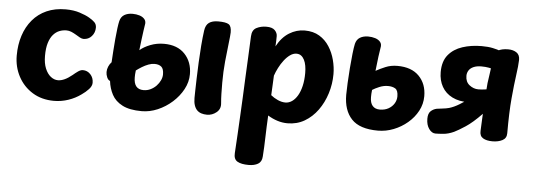

<svg xmlns="http://www.w3.org/2000/svg" viewBox="-53 -718 3215 1158"><g transform="rotate(5 1555.0 -138.5)"><path d="M446.9 -516.9Q467.9 -505 480.6 -492.4Q493.3 -479.8 493.3 -460Q493.3 -429.6 473.8 -407.6Q454.3 -385.7 424.4 -385.7Q415 -385.7 402.5 -392.2Q390 -398.8 376.6 -407.4Q362 -416.1 347.7 -422.1Q333.4 -428 318.4 -428Q295.8 -428 275.2 -419.8Q254.6 -411.6 238.1 -392.6Q221.7 -373.6 212 -342.2Q202.3 -310.9 202.3 -263.9Q202.3 -219.1 215.2 -187.9Q228 -156.8 248.7 -140.4Q269.3 -124 292.9 -124Q311.6 -124 332.8 -133.7Q354 -143.4 378.6 -163.4Q393.3 -176.2 408.9 -187.1Q424.6 -197.9 437.6 -197.9Q464.9 -197.9 483.8 -177.6Q502.7 -157.2 502.7 -126.8Q502.7 -106.8 484.3 -87.2Q466 -67.6 443 -51.9Q409 -26.9 366.5 -12.4Q324 2 279.4 2Q204.8 2 149.2 -32.4Q93.7 -66.8 63 -124.4Q32.3 -182 32.3 -251.1Q32.3 -316.7 50.2 -371.8Q68 -426.9 102.7 -468.1Q137.3 -509.3 187.8 -531.7Q238.2 -554 302.4 -554Q350.8 -554 387.8 -541.9Q424.9 -529.9 446.9 -516.9Z M811.9 17.8Q738.4 17.8 694.9 -4.8Q651.3 -27.4 631.4 -65.1Q611.4 -102.8 606.3 -147.2Q594.7 -150.8 587.6 -167Q580.6 -183.2 580.6 -199.1Q580.6 -216 587.7 -232.6Q594.9 -249.1 605.8 -260.2Q607.8 -292.1 610.1 -329.4Q612.4 -366.7 615.8 -402.6Q619.1 -438.6 622.8 -467.7Q626.6 -496.8 630.3 -511.6Q636.9 -538.4 657.2 -550.4Q677.6 -562.4 706.7 -562.4Q729.2 -562.4 749.2 -556.2Q769.2 -549.9 780.3 -536.2Q791.4 -522.4 786.1 -500.2Q784.4 -490.6 781 -466.4Q777.6 -442.2 773.7 -411.2Q769.9 -380.2 766.1 -347.3Q790.2 -368.4 829 -383.6Q867.8 -398.7 911.3 -398.7Q992.7 -398.7 1037.7 -351.2Q1082.7 -303.8 1082.7 -229.4Q1082.7 -182 1058.9 -137.8Q1035.1 -93.6 995.8 -58.4Q956.4 -23.2 908.6 -2.7Q860.7 17.8 811.9 17.8ZM811.9 -109.6Q834.7 -109.6 854.5 -119.2Q874.3 -128.8 889.3 -144.4Q904.2 -160.1 912.7 -178.5Q921.1 -196.9 921.1 -214.2Q921.1 -247.8 906.4 -260.3Q891.7 -272.9 864.7 -272.9Q847.7 -272.9 828.1 -265.6Q808.6 -258.3 789.9 -246.8Q771.2 -235.3 755.7 -223.7Q753.9 -211.1 753.4 -200.3Q752.9 -189.4 752.9 -181.4Q752.9 -109.6 811.9 -109.6ZM1206.2 4.8Q1187.4 4.8 1171.9 -0.2Q1156.4 -5.2 1145.7 -16.1Q1134.9 -27 1128.8 -45.2Q1122.7 -63.4 1122.7 -89.3Q1122.7 -101.1 1123.4 -132.8Q1124.1 -164.4 1125.4 -209.4Q1126.8 -254.3 1129.1 -305.3Q1131.4 -356.2 1135.4 -406.6Q1139.4 -457 1145.2 -499.3Q1149.8 -533.2 1169.7 -547.5Q1189.7 -561.8 1225 -561.8Q1272 -561.8 1289 -550.7Q1306 -539.6 1305.8 -502.1Q1305.1 -481.1 1299.3 -433.9Q1293.4 -386.7 1287.4 -324.6Q1281.4 -262.6 1281.4 -196Q1281.4 -156.3 1282.2 -127.6Q1282.9 -98.8 1285.4 -71.3Q1289 -37 1263.6 -16.1Q1238.2 4.8 1206.2 4.8Z M1483 284.8Q1437.9 284.8 1414.7 271.2Q1391.4 257.6 1394 220.8Q1397.8 163.3 1400.7 107.8Q1403.6 52.2 1406.7 -3.7Q1409.9 -59.6 1412.4 -116.7Q1414.9 -173.8 1417.6 -233.8Q1420.3 -293.8 1423.6 -357.4Q1426.8 -421 1429.7 -489.9Q1431.4 -528.2 1457.9 -541.7Q1484.3 -555.2 1517.7 -555.2Q1553.1 -555.2 1568.7 -539.3Q1584.2 -523.4 1584.2 -504.1Q1584.2 -490.4 1583.7 -476.3Q1583.2 -462.1 1582 -441.9Q1612.2 -498 1656.3 -525.3Q1700.4 -552.6 1750 -552.6Q1802 -552.6 1838.9 -530.2Q1875.8 -507.9 1899.2 -471.1Q1922.7 -434.2 1933.9 -390.9Q1945.2 -347.6 1945.2 -305.3Q1945.2 -245.4 1927.3 -188.3Q1909.4 -131.1 1876.4 -85.4Q1843.3 -39.7 1797.3 -12.8Q1751.3 14 1694.3 14Q1663.3 14 1632.9 4.3Q1602.6 -5.4 1574.7 -22.7Q1570.9 46.4 1569.3 108.5Q1567.8 170.6 1563.8 226.4Q1562 258.7 1539.7 271.7Q1517.4 284.8 1483 284.8ZM1670.6 -109.7Q1691.8 -109.7 1710.6 -122.5Q1729.3 -135.3 1743.8 -159.5Q1758.2 -183.7 1766.5 -218.5Q1774.8 -253.3 1774.8 -297.1Q1774.8 -320.9 1771.2 -341.1Q1767.6 -361.3 1759.9 -376.6Q1752.2 -391.8 1740.7 -400.4Q1729.2 -409 1712.4 -409Q1692.8 -409 1673.7 -395.3Q1654.7 -381.7 1638.1 -360Q1621.4 -338.3 1608.6 -313.1Q1595.7 -287.8 1588.1 -265.1Q1587.1 -235 1585.3 -205.9Q1583.6 -176.8 1582.3 -146.4Q1600.9 -131 1624.8 -120.3Q1648.7 -109.7 1670.6 -109.7Z M2241.7 10.6Q2131 10.6 2081.8 -41.8Q2032.6 -94.1 2032.6 -188.1Q2032.6 -214.9 2034.8 -258.6Q2037 -302.2 2040.6 -350Q2044.2 -397.8 2048.8 -438.1Q2053.4 -478.4 2058 -498.8Q2064.6 -525.7 2085 -537.8Q2105.4 -549.9 2134.3 -549.9Q2156.9 -549.9 2177 -543.6Q2197.1 -537.3 2208.2 -523.6Q2219.3 -509.9 2214 -487.4Q2211.3 -472.7 2206.1 -434.4Q2200.9 -396.1 2195.9 -347.4Q2220 -361 2252.9 -374.8Q2285.8 -388.7 2325.2 -388.7Q2410.9 -388.7 2456.7 -341.8Q2502.4 -294.9 2502.4 -220.6Q2502.4 -173.1 2480.1 -131.3Q2457.7 -89.4 2420.1 -57.6Q2382.6 -25.7 2336.3 -7.6Q2290 10.6 2241.7 10.6ZM2241.7 -117Q2271.9 -117 2294.2 -129.5Q2316.4 -142 2328.7 -162.2Q2340.9 -182.3 2340.9 -205.3Q2340.9 -241.4 2323.6 -252.2Q2306.3 -262.9 2279.1 -262.9Q2253.3 -262.9 2227.4 -252.2Q2201.6 -241.4 2185.4 -230.9Q2183.7 -218.6 2183.2 -207.2Q2182.7 -195.8 2182.7 -187.1Q2182.7 -152.4 2197.9 -134.7Q2213.2 -117 2241.7 -117Z M2935.3 14.6Q2899.1 14.6 2878 1.7Q2856.9 -11.1 2858.7 -42.1Q2861.2 -89.8 2861.9 -111.4Q2862.7 -133 2863.7 -145.7Q2809.1 -89.2 2767.2 -61.8Q2725.2 -34.3 2700.8 -22.6Q2666.8 -7 2636.8 -4.6Q2606.9 -2.1 2589 -2.1Q2566.8 -2.1 2549.7 -25.9Q2532.6 -49.7 2532.6 -86.9Q2532.6 -118.8 2547.9 -133.1Q2563.2 -147.3 2583.7 -151.7Q2592.3 -153.4 2616.6 -155.9Q2640.8 -158.4 2658.4 -163.3Q2686.7 -171.7 2717.5 -190.4Q2748.3 -209.1 2785.9 -234.1Q2823.6 -259.1 2871.8 -285.2Q2873.8 -330.6 2882.7 -382.7Q2891.6 -434.8 2893.8 -488.7Q2895.8 -518.9 2919.7 -532.7Q2943.6 -546.4 2981.9 -546.4Q3012.4 -546.4 3032.8 -532.7Q3053.2 -519 3052.8 -488.3Q3051.7 -452.2 3043.7 -396Q3035.7 -339.8 3027.9 -253.7Q3020.2 -167.7 3020.4 -41.6Q3020.4 -11.3 2995.5 1.6Q2970.6 14.6 2935.3 14.6ZM2772.7 -207.4Q2713.9 -206.7 2672.6 -227.5Q2631.2 -248.3 2609.8 -286.4Q2588.3 -324.6 2588.3 -374.3Q2588.3 -439.9 2620.2 -478.6Q2652 -517.2 2705.2 -534.6Q2758.3 -551.9 2821.3 -551.9Q2861.2 -551.9 2888.8 -545.9Q2916.4 -540 2937.2 -532.4Q2957.9 -524.9 2976.6 -518.7L2961 -400.6Q2935.7 -408.6 2915.9 -415.2Q2896.1 -421.9 2875.8 -425.8Q2855.6 -429.7 2829.8 -429.7Q2801.9 -429.7 2782.7 -421.2Q2763.4 -412.7 2754.1 -397.9Q2744.8 -383.1 2744.8 -365.2Q2744.8 -328.6 2769.6 -309.4Q2794.4 -290.2 2823.3 -290.2Q2844.7 -290.2 2868 -293.8Q2891.3 -297.3 2911.2 -301.6Q2931 -305.9 2940.2 -309.1L2991.2 -251.7Q2964.7 -230.9 2926.9 -222.1Q2889.1 -213.2 2848.8 -210.8Q2808.6 -208.4 2772.7 -207.4Z"/></g></svg>

Font: Playpen Sans
Style: Regular
Weight: 400
Designer: Laura Meseguer, Veronika Burian, José Scaglione, Kostas Bartsokas, Vera Evstafieva, Tom Grace, Yorlmar Campos
Foundry: TypeTogether
Version: Version 2.000